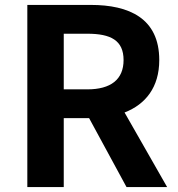

<svg xmlns="http://www.w3.org/2000/svg" viewBox="-20 -760 722 780"><path d="M239 -623H335C430 -623 482 -596 482 -516C482 -437 430 -397 335 -397H239ZM659 0 486 -303C571 -336 627 -405 627 -516C627 -686 504 -740 349 -740H91V0H239V-280H342L494 0Z"/></svg>

Font: Noto Sans CJK JP Bold
Style: Regular
Weight: 700
Designer: Ryoko NISHIZUKA (kana & ideographs); Paul D. Hunt (Latin, Greek & Cyrillic); Wenlong ZHANG (bopomofo); Sandoll Communica
Foundry: Adobe Systems Incorporated
Version: Version 1.004;PS 1.004;hotconv 1.0.82;makeotf.lib2.5.63406